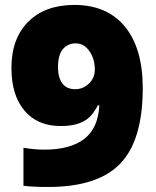

<svg xmlns="http://www.w3.org/2000/svg" viewBox="-20 -741 626 771"><path d="M553.2 -387.2Q553.2 -177.7 462.9 -84Q372.6 9.8 173.8 9.8Q108.4 9.8 74.2 4.9V-147.9Q116.2 -140.1 158.2 -140.1Q261.7 -140.1 317.9 -182.9Q374 -225.6 378.9 -317.9H373Q354 -282.7 335.4 -267.1Q316.9 -251.5 290 -243.2Q263.2 -234.9 223.1 -234.9Q130.4 -234.9 78.1 -296.9Q25.9 -358.9 25.9 -467.8Q25.9 -586.4 93.5 -653.8Q161.1 -721.2 278.8 -721.2Q409.7 -721.2 481.4 -634.3Q553.2 -547.4 553.2 -387.2ZM284.2 -566.9Q252.4 -566.9 232.7 -543.9Q212.9 -521 212.9 -470.2Q212.9 -430.2 230 -406.5Q247.1 -382.8 282.2 -382.8Q314 -382.8 337.4 -405.8Q360.8 -428.7 360.8 -460.9Q360.8 -504.4 339.1 -535.6Q317.4 -566.9 284.2 -566.9Z"/></svg>

Font: Open Sans ExtBd
Style: Bold
Weight: 800
Foundry: Ascender Corporation
Version: Version 1.10